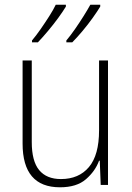

<svg xmlns="http://www.w3.org/2000/svg" viewBox="-20 -786 562 816"><path d="M439 -529V0H408L404 -103H401Q385 -59 345.5 -24.5Q306 10 235 10Q76 10 76 -176V-529H115V-182Q115 -101 146.5 -63Q178 -25 239 -25Q315 -25 358 -76Q401 -127 401 -232V-529ZM406 -758Q394 -738 374 -710Q354 -682 330.5 -654Q307 -626 287 -606H262V-614Q279 -634 298.5 -662Q318 -690 335.5 -718Q353 -746 364 -766H406ZM260 -758Q248 -738 228 -710.5Q208 -683 184.5 -655Q161 -627 141 -606H116V-614Q133 -634 152.5 -662Q172 -690 189.5 -717.5Q207 -745 217 -766H260Z"/></svg>

Font: Noto Sans Telugu SemiCondensed ExtraLight
Style: Regular
Weight: 200
Width: 4
Designer: Jelle Bosma - Monotype Design Team
Foundry: Monotype Imaging Inc.
Version: Version 2.005; ttfautohint (v1.8.4.7-5d5b)